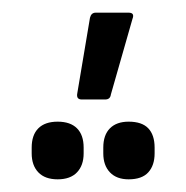

<svg xmlns="http://www.w3.org/2000/svg" viewBox="-20 -862 294 303"><path d="M109 -705Q100 -705 102 -715L122 -834Q124 -842 131 -842H183Q188 -842 189.5 -839.5Q191 -837 189 -832L155 -713Q154 -705 146 -705ZM71 -579Q51 -579 40.5 -590Q30 -601 30 -620V-629Q30 -649 40.5 -659.5Q51 -670 71 -670Q91 -670 101.5 -659.5Q112 -649 112 -629V-620Q112 -601 101.5 -590Q91 -579 71 -579ZM183 -579Q164 -579 153.5 -590Q143 -601 143 -620V-629Q143 -649 153.5 -659.5Q164 -670 183 -670Q204 -670 214 -659.5Q224 -649 224 -629V-620Q224 -601 214 -590Q204 -579 183 -579Z"/></svg>

Font: Sofia Sans Extra Condensed
Style: Regular
Weight: 400
Designer: Botio Nikoltchev, Ani Petrova
Foundry: lettersoup
Version: Version 4.101